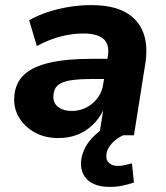

<svg xmlns="http://www.w3.org/2000/svg" viewBox="-20 -529 650 751"><path d="M208 11Q155 11 115 -11.5Q75 -34 53.5 -71Q32 -108 36 -153Q40 -204 73.5 -236Q107 -268 173 -283.5Q239 -299 340 -299H416L404 -220H341Q290 -220 257 -215Q224 -210 207.5 -196.5Q191 -183 189 -157Q186 -128 206.5 -111.5Q227 -95 261 -95Q291 -95 317 -108Q343 -121 361.5 -145.5Q380 -170 384 -202L402 -311Q409 -355 385 -376.5Q361 -398 305 -398Q263 -398 218 -386.5Q173 -375 124 -349L94 -450Q128 -469 167.5 -482Q207 -495 250 -502Q293 -509 337 -509Q420 -509 470 -481.5Q520 -454 540 -402.5Q560 -351 548 -278L504 0H368L384 -100H385Q368 -64 341 -39Q314 -14 281 -1.5Q248 11 208 11ZM409 202Q352 202 323 175Q294 148 297 103Q301 56 335.5 16Q370 -24 422 -45L462 0Q443 9 428.5 21.5Q414 34 405.5 48Q397 62 396 77Q394 98 407 109Q420 120 440 120Q455 120 467.5 117Q480 114 496 110L504 185Q479 193 457.5 197.5Q436 202 409 202Z"/></svg>

Font: Nunito Sans 9pt ExtraBold
Style: Italic
Weight: 800
Italic angle: -9°
Version: Version 3.101;gftools[0.9.27]